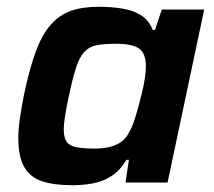

<svg xmlns="http://www.w3.org/2000/svg" viewBox="-20 -538 631 566"><path d="M194 8Q138 8 103 -4Q68 -16 51 -46.5Q34 -77 34 -131Q34 -156 38.5 -188Q43 -220 51 -260Q67 -336 85.5 -386Q104 -436 129.5 -465Q155 -494 189 -506Q223 -518 271 -518Q310 -518 342 -512.5Q374 -507 396.5 -492.5Q419 -478 430 -450H437L457 -510H582L474 0H350L360 -67H353Q333 -34 307 -18Q281 -2 252 3Q223 8 194 8ZM258 -100Q286 -100 306 -105.5Q326 -111 339.5 -121.5Q353 -132 361 -149Q368 -160 374.5 -179Q381 -198 387 -220Q393 -242 398.5 -264.5Q404 -287 407 -307.5Q410 -328 410 -343Q410 -380 390.5 -394.5Q371 -409 321 -409Q286 -409 264 -404.5Q242 -400 228 -384.5Q214 -369 204 -338Q194 -307 183 -255Q176 -222 172 -197.5Q168 -173 168 -156Q168 -132 176.5 -120Q185 -108 205.5 -104Q226 -100 258 -100Z"/></svg>

Font: Saira Thin SemiBold
Style: Italic
Weight: 600
Italic angle: -12°
Version: Version 1.101